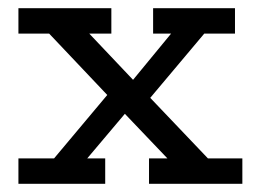

<svg xmlns="http://www.w3.org/2000/svg" viewBox="-20 -449 631 469"><path d="M25 0V-62H112L242 -217L100 -367H25V-429H252V-367H198L305 -254L398 -367H354V-429H554V-367H479L347 -210L488 -62H572V0H344V-62H389L285 -171L193 -62H237V0Z"/></svg>

Font: Podkova
Style: Regular
Weight: 400
Designer: Ilya Yudin
Foundry: Cyreal (www.cyreal.org)
Version: Version 2.103